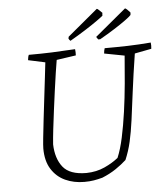

<svg xmlns="http://www.w3.org/2000/svg" viewBox="-57 -888 824 948"><g transform="rotate(-5 355.0 -414.0)"><path d="M323 9Q271 9 228.5 -10.5Q186 -30 160.5 -70.5Q135 -111 135 -173Q135 -187 139 -225.5Q143 -264 149 -315.5Q155 -367 161.5 -421.5Q168 -476 173.5 -522.5Q179 -569 182 -596L98 -614Q99 -621 100 -627.5Q101 -634 104 -640Q165 -640 218 -642Q271 -644 334 -648Q336 -633 335 -617L239 -603Q235 -580 229 -540.5Q223 -501 216.5 -453Q210 -405 203.5 -355Q197 -305 192 -261.5Q187 -218 185 -189Q187 -119 220.5 -76.5Q254 -34 337 -34Q387 -35 427.5 -53.5Q468 -72 496 -95Q513 -135 525.5 -193Q538 -251 547.5 -318.5Q557 -386 563.5 -457Q570 -528 575 -595L475 -614Q476 -629 480 -640Q542 -640 595 -641.5Q648 -643 709 -648Q710 -641 710 -633Q710 -625 709 -617L626 -601Q609 -492 599 -412.5Q589 -333 581 -274Q573 -215 562.5 -169Q552 -123 534 -81Q511 -60 481.5 -40Q452 -20 413 -4Q391 2 370 5.5Q349 9 323 9ZM315 -691Q309 -696 306 -703L308 -712L458 -837Q461 -837 468.5 -830Q476 -823 484 -815Q483 -811 483 -807.5Q483 -804 483 -801Q479 -797 454 -779Q429 -761 392 -737.5Q355 -714 315 -691ZM452 -686 443 -699 597 -827Q600 -827 607.5 -820Q615 -813 622 -805Q622 -802 622 -798.5Q622 -795 621 -792Q615 -785 592.5 -768.5Q570 -752 535.5 -730Q501 -708 462 -686Z"/></g></svg>

Font: Labrada Lght
Style: Italic
Weight: 300
Italic angle: -7°
Designer: Mercedes Jáuregui
Foundry: Omnibus-Type Team
Version: Version 1.000; ttfautohint (v1.8.4.7-5d5b)